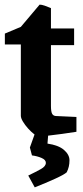

<svg xmlns="http://www.w3.org/2000/svg" viewBox="-20 -578 360 829"><path d="M149 11Q140 11 127 1Q114 -9 101 -23.5Q88 -38 79 -53Q70 -68 70 -78V-386H1V-433L70 -462L151 -558Q160 -558 173 -553.5Q186 -549 200 -543V-455H300V-383H200V-121Q200 -95 205.5 -86Q211 -77 223 -77L310 -73V-9Q284 -5 249 0Q214 5 185.5 8Q157 11 149 11ZM130 231 102 180Q135 164 156.5 152Q178 140 178 125Q178 112 159.5 104Q141 96 118 93L109 59L134 -11L189 -8L185 42Q233 49 256.5 69.5Q280 90 280 114Q280 129 277 141.5Q274 154 268 166Q257 176 217.5 194Q178 212 130 231Z"/></svg>

Font: Grenze Gotisch
Style: Bold
Weight: 700
Designer: Renata Polastri
Foundry: Omnibus-Type
Version: Version 1.001